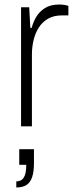

<svg xmlns="http://www.w3.org/2000/svg" viewBox="-20 -558 336 848"><path d="M73 0V-526H109L114 -435H120Q126 -459 139.5 -482.5Q153 -506 178 -522Q203 -538 241 -538Q255 -538 266 -536Q277 -534 282 -532V-490H254Q217 -490 191.5 -475Q166 -460 150.5 -435Q135 -410 128 -379.5Q121 -349 121 -318V0ZM52 270V243Q75 243 85.5 225.5Q96 208 96 170H65V101H130V162Q130 200 122 224Q114 248 97 259Q80 270 52 270Z"/></svg>

Font: Archivo Thin
Style: Regular
Weight: 250
Designer: Hector Gatti
Foundry: Omnibus-Type
Version: Version 2.001